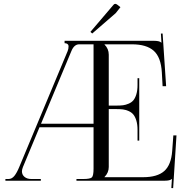

<svg xmlns="http://www.w3.org/2000/svg" viewBox="-20 -929 952 987"><path d="M460.9 -701.2H387.2Q361.3 -701.2 347.2 -667L190.9 -293H460.9ZM373 0V-8.8H408.2Q443.8 -8.8 452.4 -17.3Q460.9 -25.9 460.9 -62V-274.9H183.1L98.1 -70.8Q92.8 -57.6 92.8 -48.3Q92.8 -30.8 106 -19.8Q119.1 -8.8 141.1 -8.8H189.9V0H7.8V-8.8H23.9Q41 -8.8 54 -24.9Q66.9 -41 79.1 -70.8L327.6 -666Q332.5 -677.2 332.5 -691.9Q332.5 -698.7 326.9 -702.9Q321.3 -707 312 -707V-719.2H772Q799.8 -719.2 809.1 -710H810.1L807.1 -756.3L815.9 -756.8L834 -485.8H815.9L812 -556.2Q807.6 -634.8 770.3 -668Q732.9 -701.2 658.2 -701.2H517.1V-700.2Q539.1 -678.2 539.1 -647.9V-386.2H579.1Q598.6 -386.2 612.3 -387.9Q626 -389.6 641.1 -396Q656.2 -402.3 665.5 -413.3Q674.8 -424.3 680.9 -444.3Q687 -464.4 687 -492.2V-526.9H695.8V-206.1H687V-261.2Q687 -289.1 680.9 -309.1Q674.8 -329.1 665.5 -340.3Q656.2 -351.6 641.1 -358.2Q626 -364.7 612.1 -366.5Q598.1 -368.2 579.1 -368.2H539.1V-70.8Q539.1 -41 517.1 -19V-18.1H715.8Q788.6 -18.1 824.2 -49.6Q859.9 -81.1 865.2 -152.8L871.1 -232.9H887.2L870.1 38.1L860.8 37.6L863.8 -8.8H862.8Q854 0 826.2 0ZM454.1 -756.8 444.8 -765.1 563 -903.8Q566.9 -909.2 572.8 -909.2Q577.1 -909.2 583 -904.8L599.1 -892.1L575.2 -861.8Z"/></svg>

Font: FoglihtenNo07calt
Style: Regular
Weight: 500
Designer: gluk (gluksza@wp.pl)
Foundry: gluk (gluksza@wp.pl)
Version: Version 0.844